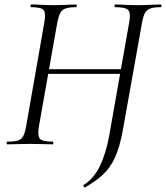

<svg xmlns="http://www.w3.org/2000/svg" viewBox="-20 -645 742 858"><path d="M359.2 193Q357.2 194 354.2 189Q351.2 184 353.2 182Q399.2 153 426.2 97.5Q453.2 42 468.2 -40L557.2 -544Q565.2 -587 553 -600Q540.8 -613 494 -613Q492 -613 492 -619Q492 -625 494 -625Q514.6 -625 540.2 -623.5Q565.8 -622 594.4 -622Q627 -622 653.1 -623.5Q679.2 -625 698.8 -625Q701.6 -625 701.6 -619Q701.6 -613 698.8 -613Q667.8 -613 651.4 -607Q635 -601 627.3 -586Q619.6 -571 614.4 -542L529.6 -67Q515.6 11 494.1 58.2Q472.6 105.4 439.8 135.5Q407 165.6 359.2 193ZM12.4 0Q9.6 0 9.6 -6Q9.6 -12 12.4 -12Q44.4 -12 60.3 -17Q76.2 -22 84 -37Q91.8 -52 96.8 -81L177.6 -542Q185.6 -584.8 175.8 -598.9Q166 -613 118.4 -613Q116.4 -613 116.4 -619Q116.4 -625 118.4 -625Q139 -625 164.6 -623.5Q190.2 -622 218.8 -622Q247.4 -622 274.5 -623.5Q301.6 -625 321.2 -625Q323.2 -625 323.2 -619Q323.2 -613 321.2 -613Q291.2 -613 274.3 -607.5Q257.4 -602 249.6 -587.4Q241.8 -572.8 236 -544L154 -81Q146.8 -38 158.1 -25Q169.4 -12 216 -12Q218.2 -12 218.2 -6Q218.2 0 216 0Q197 0 170.7 -1Q144.4 -2 114.8 -2Q86.2 -2 59.6 -1Q33 0 12.4 0ZM160.8 -315 164.6 -335.8H546.8L544.6 -315Z"/></svg>

Font: Cormorant Garamond Light
Style: Italic
Weight: 300
Italic angle: -10°
Designer: Christian Thalmann (Catharsis Fonts)
Foundry: Catharsis Fonts
Version: Version 4.001